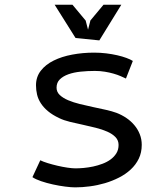

<svg xmlns="http://www.w3.org/2000/svg" viewBox="-20 -780 690 808"><path d="M510 -449.5Q500.5 -454 487.2 -459.8Q474 -465.5 457.5 -470.2Q441 -475 421.2 -478.2Q401.5 -481.5 379 -481.5Q348.5 -481.5 319.5 -478.5Q290.5 -475.5 268 -467.5Q245.5 -459.5 231.8 -446Q218 -432.5 218 -411Q218 -393 231.5 -380.2Q245 -367.5 266.8 -358.2Q288.5 -349 316 -342.2Q343.5 -335.5 371.5 -329.5Q399.5 -323.5 425.5 -317.8Q451.5 -312 470.5 -305Q492.5 -296.5 511.8 -283.5Q531 -270.5 545.5 -253.2Q560 -236 568.2 -215.2Q576.5 -194.5 576.5 -170.5Q576.5 -138 564 -112.2Q551.5 -86.5 530.2 -66.8Q509 -47 481 -32.8Q453 -18.5 421.8 -9.2Q390.5 0 358.2 4.2Q326 8.5 296.5 8.5Q279.5 8.5 254.2 5.2Q229 2 202.8 -3.8Q176.5 -9.5 153 -17.5Q129.5 -25.5 116.5 -34.5L149.5 -105.5Q161.5 -99.5 181 -93.5Q200.5 -87.5 222 -82.5Q243.5 -77.5 263.8 -74.5Q284 -71.5 297.5 -71.5Q313 -71.5 332.2 -73.2Q351.5 -75 371.8 -79.2Q392 -83.5 411.2 -90.8Q430.5 -98 445.5 -109Q460.5 -120 469.8 -135Q479 -150 479 -170Q479 -189.5 466 -203Q453 -216.5 431.5 -226Q410 -235.5 383.2 -242.2Q356.5 -249 328.5 -255Q300.5 -261 274.5 -267.2Q248.5 -273.5 229 -283Q200.5 -296.5 181.8 -312.2Q163 -328 151.8 -345.5Q140.5 -363 136 -382Q131.5 -401 131.5 -421Q131.5 -456.5 151.8 -482.5Q172 -508.5 206 -525.2Q240 -542 284 -550.2Q328 -558.5 376 -558.5Q402 -558.5 426.8 -555.5Q451.5 -552.5 473.2 -547.5Q495 -542.5 512 -536.2Q529 -530 539 -523.5ZM398 -610 298 -620 210 -760H285L340.5 -693.5L350.5 -655L360.5 -694L415.5 -760H490.5Z"/></svg>

Font: B612 Mono
Style: Regular
Weight: 400
Version: Version 1.005